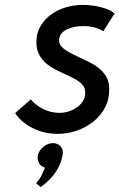

<svg xmlns="http://www.w3.org/2000/svg" viewBox="-20 -532 489 786"><path d="M128 218 146 234Q149 232 160.5 223Q172 214 187.5 198Q203 182 216.5 158.5Q230 135 236 104Q241 83 229 68.5Q217 54 197 54Q176 54 158 68.5Q140 83 135 104Q132 122 140 136Q148 150 164 154Q158 170 150 186Q142 202 128 218ZM403 -404 449 -477Q433 -490 410.5 -497.5Q388 -505 364.5 -508.5Q341 -512 320 -512Q285 -512 251.5 -502.5Q218 -493 190.5 -473.5Q163 -454 146 -425.5Q129 -397 129 -360Q129 -330 140 -309Q151 -288 168.5 -273Q186 -258 207.5 -247Q229 -236 250.5 -226.5Q272 -217 289.5 -207Q307 -197 318 -184Q329 -171 329 -153Q329 -133 319 -117.5Q309 -102 293.5 -91.5Q278 -81 260 -75.5Q242 -70 224 -70Q200 -70 178.5 -77Q157 -84 139 -96Q121 -108 106 -125L42 -69Q68 -30 115 -7Q162 16 216 16Q256 16 294 3Q332 -10 362 -34Q392 -58 410 -92Q428 -126 427 -169Q427 -196 416 -216Q405 -236 387 -251Q369 -266 347 -277Q325 -288 303 -298Q281 -308 263 -318Q245 -328 233.5 -339.5Q222 -351 222 -366Q222 -383 231 -394Q240 -405 254.5 -412Q269 -419 285 -422Q301 -425 315 -425Q332 -426 348 -423.5Q364 -421 378.5 -416Q393 -411 403 -404Z"/></svg>

Font: Advent Pro SemiBold
Style: Italic
Weight: 600
Italic angle: -12°
Version: Version 3.000